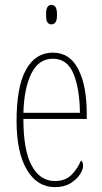

<svg xmlns="http://www.w3.org/2000/svg" viewBox="-20 -758 419 788"><path d="M205 10Q133 10 90.5 -61Q48 -132 48 -262Q48 -403 87 -472.5Q126 -542 197 -542Q266 -542 301 -474.5Q336 -407 336 -291V-270H76Q76 -140 110.5 -77.5Q145 -15 205 -15Q249 -15 274.5 -41.5Q300 -68 312 -99Q316 -97 318.5 -92Q321 -87 321 -77Q321 -62 307.5 -41.5Q294 -21 268.5 -5.5Q243 10 205 10ZM308 -295Q307 -394 281.5 -455.5Q256 -517 197 -517Q139 -517 109 -457Q79 -397 76 -295ZM191 -658Q181 -658 175 -666Q169 -674 169 -698Q169 -721 175 -729.5Q181 -738 191 -738Q201 -738 207.5 -729.5Q214 -721 214 -698Q214 -674 207.5 -666Q201 -658 191 -658Z"/></svg>

Font: Noto Serif Ethiopic ExtraCondensed Thin
Style: Regular
Weight: 100
Width: 2
Designer: Monotype Design Team
Foundry: Monotype Imaging Inc.
Version: Version 2.102; ttfautohint (v1.8.4.7-5d5b)